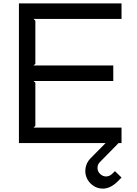

<svg xmlns="http://www.w3.org/2000/svg" viewBox="-20 -830 795 1114"><path d="M647 163.1 685.1 200.2 660.2 225.1Q621.6 262.2 581.1 264.2Q539.1 265.6 508.3 237.1Q477.5 208.5 475.1 167Q473.6 118.7 508.8 85L592.8 0H89.8V-810.1H685.1V-720.2H174.8L185.1 -710V-460L174.8 -450.2H637.2V-359.9H174.8L185.1 -350.1V-100.1L174.8 -89.8H685.1V0H668L560.1 109.9Q543.9 126 545.9 147.9Q546.9 166.5 562.3 180.4Q577.6 194.3 597.2 193.8Q615.2 192.4 627.9 181.2Q638.2 171.9 647 163.1Z"/></svg>

Font: Sinkin Sans 400 Regular
Style: Regular
Weight: 400
Designer: Keith Bates
Foundry: K-Type
Version: Sinkin Sans (version 1.0)  by Keith Bates   •   © 2014   www